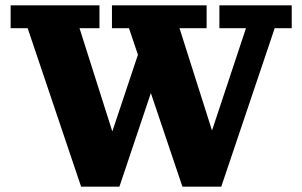

<svg xmlns="http://www.w3.org/2000/svg" viewBox="-20 -702 1137 722"><path d="M666 0 465 -596H401V-682H757V-596H655L811 -105H742L905 -596H805V-682H1077V-596H1013L812 0ZM285 0 84 -596H20V-682H354V-596H279L435 -105H368L506 -518L556 -378L429 0Z"/></svg>

Font: Montagu Slab 144pt
Style: Bold
Weight: 700
Designer: Florian Karsten
Foundry: Florian Karsten
Version: Version 1.000